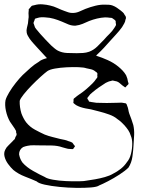

<svg xmlns="http://www.w3.org/2000/svg" viewBox="-58 -846 668 906"><path d="M572 -160Q571 -138 567 -108Q563 -78 548 -55Q533 -40 506 -22.5Q479 -5 452 9Q425 23 410 29Q401 36 371.5 38.5Q342 41 302.5 40.5Q263 40 223 36Q183 32 153.5 25.5Q124 19 115 10Q93 0 60.5 -12.5Q28 -25 5 -44Q-8 -56 -20 -72.5Q-32 -89 -36.5 -107Q-41 -125 -33 -140Q-28 -151 -17.5 -160.5Q-7 -170 1 -179Q3 -182 6 -184.5Q9 -187 11 -189Q13 -192 15 -200Q17 -202 18.5 -205Q20 -208 20 -210Q21 -212 20 -215.5Q19 -219 18 -221Q18 -223 18 -226Q18 -229 16 -231Q15 -234 11 -240Q6 -248 0 -256Q-6 -264 -11 -272Q-24 -295 -30 -323Q-36 -351 -32 -373Q-28 -388 -14.5 -410.5Q-1 -433 16.5 -455Q34 -477 49 -492Q67 -509 85.5 -525.5Q104 -542 126 -555Q135 -564 162.5 -571.5Q190 -579 226.5 -584Q263 -589 299 -591Q335 -593 362.5 -591Q390 -589 399 -582Q422 -575 450 -562.5Q478 -550 500 -532Q511 -523 520.5 -513Q530 -503 537 -491Q544 -476 546 -460Q547 -458 548 -454.5Q549 -451 548 -449Q547 -447 544.5 -445Q542 -443 540 -441Q539 -440 537 -437Q535 -434 533 -434Q532 -433 531 -434.5Q530 -436 528 -437Q525 -439 522 -441Q519 -443 517 -445Q512 -449 507 -453.5Q502 -458 497 -460Q494 -462 490 -462.5Q486 -463 483 -464Q477 -466 474 -466Q470 -466 466 -464Q459 -463 453 -460.5Q447 -458 441 -455Q425 -445 408.5 -433.5Q392 -422 378 -410Q366 -401 359 -390Q358 -389 356 -386.5Q354 -384 354 -383Q354 -379 358 -375Q359 -374 360 -371.5Q361 -369 362 -367Q363 -366 366 -366Q369 -366 370 -365Q377 -364 383.5 -363Q390 -362 397 -361Q446 -359 494 -361Q502 -361 510 -361.5Q518 -362 526 -360Q528 -359 532 -359Q536 -359 537 -357Q539 -356 540 -352.5Q541 -349 542 -347Q546 -338 547.5 -328.5Q549 -319 552 -310Q557 -297 562 -283.5Q567 -270 571 -256Q576 -234 575 -209.5Q574 -185 572 -160ZM528 -256Q521 -264 513 -271Q505 -278 496 -284Q481 -297 457.5 -305.5Q434 -314 410 -320Q386 -326 371 -330Q358 -332 345.5 -334.5Q333 -337 321 -341Q316 -343 311 -345Q306 -347 301 -350Q299 -352 294.5 -355Q290 -358 288 -361L289 -369Q289 -371 289 -375Q289 -379 290 -380Q291 -382 293 -383Q295 -384 296 -385Q301 -389 305 -392.5Q309 -396 314 -399Q331 -410 347.5 -424Q364 -438 379 -453Q389 -463 396 -474Q401 -479 401 -481Q402 -483 401.5 -485.5Q401 -488 401 -489Q401 -491 401.5 -495Q402 -499 401 -501Q400 -503 397.5 -505Q395 -507 393 -508Q384 -516 372 -519Q360 -522 349 -524Q338 -528 312.5 -529Q287 -530 257 -528.5Q227 -527 201.5 -522.5Q176 -518 165 -510Q154 -502 133.5 -483.5Q113 -465 91.5 -443Q70 -421 54 -401Q38 -381 35 -370Q34 -341 43 -311Q47 -300 53 -288.5Q59 -277 66 -268Q83 -247 107 -234Q131 -221 153 -211Q171 -204 189.5 -199.5Q208 -195 227 -190Q237 -188 246.5 -186Q256 -184 265 -180Q270 -179 274.5 -177Q279 -175 283 -173Q285 -171 287.5 -167.5Q290 -164 291 -162Q292 -161 294 -159Q296 -157 296 -156Q296 -155 293 -151.5Q290 -148 287 -143Q285 -142 280 -142.5Q275 -143 273 -143Q263 -143 254 -146Q245 -149 236 -151Q214 -159 184 -159.5Q154 -160 131 -160Q116 -160 101 -160.5Q86 -161 72 -158Q68 -157 61.5 -155.5Q55 -154 51 -152Q32 -140 32 -118Q32 -115 34 -109Q36 -101 39.5 -93.5Q43 -86 48 -79Q67 -57 99 -39Q131 -21 153 -11Q164 -3 192 2Q220 7 253 8.5Q286 10 314 9.5Q342 9 353 6Q368 4 391 0Q414 -4 437 -10.5Q460 -17 475 -26Q495 -36 512 -49.5Q529 -63 541 -81Q554 -96 560 -120Q566 -144 566 -167.5Q566 -191 559 -206Q555 -220 547 -232Q539 -244 528 -256ZM518 -718Q505 -700 490 -684Q475 -668 460 -651Q447 -636 432.5 -620.5Q418 -605 403 -591Q387 -575 368.5 -560Q350 -545 327 -541Q314 -539 301.5 -539Q289 -539 276 -539Q254 -539 228 -540.5Q202 -542 181 -556Q174 -561 167.5 -567.5Q161 -574 155 -581L119 -620Q109 -631 99.5 -641.5Q90 -652 82 -663Q78 -669 73.5 -677Q69 -685 68 -692Q66 -703 69 -714.5Q72 -726 74 -736Q75 -741 75 -746Q75 -751 76 -756Q78 -765 77 -774Q76 -783 77 -792Q78 -794 77.5 -797.5Q77 -801 78 -803Q79 -804 80 -805Q81 -806 82 -807Q84 -809 87 -813Q90 -817 93 -819L106 -822Q123 -827 142.5 -825.5Q162 -824 178 -820Q196 -816 213 -808Q230 -800 247 -794Q255 -791 264 -788Q273 -785 281 -785Q298 -784 314 -790.5Q330 -797 345 -804Q368 -813 392.5 -819Q417 -825 439 -824Q447 -824 456 -823.5Q465 -823 473 -820Q484 -816 493.5 -809.5Q503 -803 512 -796Q517 -792 522 -787.5Q527 -783 530 -776Q532 -774 534 -770.5Q536 -767 536 -764Q537 -762 536 -758.5Q535 -755 534 -753Q533 -744 528.5 -736Q524 -728 518 -718ZM183 -632Q191 -625 198.5 -618.5Q206 -612 215 -607Q235 -597 258.5 -596Q282 -595 304 -595Q318 -595 333.5 -596Q349 -597 363 -602Q384 -610 401 -626.5Q418 -643 433 -659Q445 -673 458.5 -686Q472 -699 482 -715Q484 -718 486 -721.5Q488 -725 489 -727Q490 -730 489 -733.5Q488 -737 488 -739Q488 -741 488 -744Q488 -747 487 -748Q486 -750 483.5 -752Q481 -754 479 -755Q477 -757 474.5 -758.5Q472 -760 470 -761Q469 -762 466.5 -762Q464 -762 462 -762Q456 -763 450 -763.5Q444 -764 438 -764Q419 -763 400 -758.5Q381 -754 363 -747Q348 -740 332 -733.5Q316 -727 299 -725Q282 -724 265.5 -730.5Q249 -737 234 -744Q215 -752 196 -757.5Q177 -763 156 -764Q146 -765 136.5 -764.5Q127 -764 118 -761Q117 -760 113 -759.5Q109 -759 107 -757Q106 -756 105.5 -753Q105 -750 104 -748Q103 -746 101.5 -742.5Q100 -739 100 -737Q100 -736 102 -732Q104 -724 107 -717Q112 -709 119 -701.5Q126 -694 132 -686Q156 -659 183 -632Z"/></svg>

Font: Rubik Vinyl
Style: Regular
Weight: 400
Designer: Hubert and Fischer, NaN
Foundry: Hubert and Fischer, NaN
Version: Version 2.200